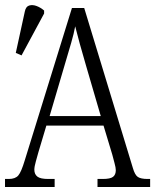

<svg xmlns="http://www.w3.org/2000/svg" viewBox="-20 -746 619 766"><path d="M0 0V-32H15Q41 -32 53 -46Q65 -60 79 -107L267 -714H316L510 -76Q518 -48 530 -40Q542 -32 569 -32H579V0H369V-32H390Q420 -32 431 -40.5Q442 -49 442 -67Q442 -77 437 -95Q432 -113 428 -129L393 -245H165L133 -138Q129 -123 123 -102Q117 -81 117 -69Q117 -51 129 -41.5Q141 -32 172 -32H198V0ZM178 -283H382L323 -485Q309 -533 298 -572.5Q287 -612 280 -641Q275 -613 264 -575Q253 -537 241 -497ZM66 -525 43 -535 79 -700Q83 -720 96.5 -724Q110 -728 126 -722Q142 -716 156 -704V-692Z"/></svg>

Font: Noto Serif Condensed Light
Style: Regular
Weight: 300
Width: 3
Designer: Monotype Design Team
Foundry: Monotype Imaging Inc.
Version: Version 2.013